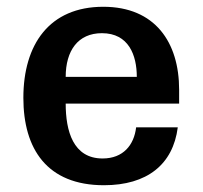

<svg xmlns="http://www.w3.org/2000/svg" viewBox="-20 -533 599 567"><path d="M49 -244C49 -93 119 14 287 14C414 14 491 -47 505 -157H382C376 -105 344 -65 283 -65C196 -65 174 -146 174 -227H509V-268C509 -408 438 -513 285 -513C126 -513 49 -402 49 -244ZM174 -306C174 -383 210 -435 281 -435C360 -435 384 -370 384 -306Z"/></svg>

Font: Perun SemiBold
Style: Regular
Weight: 600
Foundry: Copyright (c) Stefan Peev, Context Ltd, 2016
Version: Version 1.089